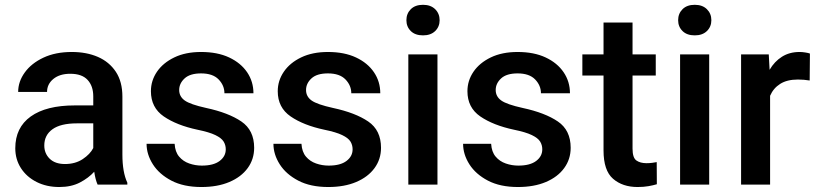

<svg xmlns="http://www.w3.org/2000/svg" viewBox="-20 -749 3319 779"><path d="M376 0Q367.2 -19.5 362.3 -52.2Q339.4 -26.9 304.2 -8.5Q269 9.8 220.7 9.8Q168.9 9.8 128.4 -10.7Q87.9 -31.2 64.9 -66.9Q42 -102.5 42 -147.5Q42 -231.4 104.7 -276.4Q167.5 -321.3 283.2 -321.3H358.4V-357.9Q358.4 -399.9 335.4 -424.8Q312.5 -449.7 265.1 -449.7Q222.2 -449.7 196.5 -428.7Q170.9 -407.7 170.9 -376H53.7Q53.7 -418 80.6 -455.1Q107.4 -492.2 156.2 -515.1Q205.1 -538.1 271.5 -538.1Q331.1 -538.1 377.2 -518.1Q423.3 -498 450 -457.8Q476.6 -417.5 476.6 -356.9V-122.1Q476.6 -50.3 496.6 -7.8V0ZM243.7 -83.5Q285.6 -83.5 315.7 -103.5Q345.7 -123.5 358.4 -148.4V-248.5H292Q226.1 -248.5 192.9 -224.6Q159.7 -200.7 159.7 -158.7Q159.7 -126.5 181.6 -105Q203.6 -83.5 243.7 -83.5Z M896 -143.1Q896 -160.6 887.2 -174.8Q878.4 -189 853.8 -200.9Q829.1 -212.9 781.2 -222.7Q696.8 -240.7 644.5 -276.6Q592.3 -312.5 592.3 -378.9Q592.3 -421.9 616.9 -458Q641.6 -494.1 687.3 -516.1Q732.9 -538.1 795.9 -538.1Q862.3 -538.1 909.7 -515.9Q957 -493.7 982.7 -455.8Q1008.3 -418 1008.3 -370.6H890.6Q890.6 -402.3 866.9 -426.8Q843.3 -451.2 795.9 -451.2Q751 -451.2 729 -430.9Q707 -410.6 707 -383.8Q707 -357.4 729.5 -341.3Q752 -325.2 816.4 -311Q907.2 -291.5 959.2 -256.1Q1011.2 -220.7 1011.2 -149.4Q1011.2 -103 984.9 -66.9Q958.5 -30.8 910.4 -10.5Q862.3 9.8 797.4 9.8Q725.1 9.8 675.5 -16.1Q626 -42 600.3 -82.3Q574.7 -122.6 574.7 -165.5H688.5Q690.4 -132.8 706.8 -113.5Q723.1 -94.2 747.8 -85.7Q772.5 -77.1 798.8 -77.1Q846.2 -77.1 871.1 -95.9Q896 -114.7 896 -143.1Z M1410.6 -143.1Q1410.6 -160.6 1401.9 -174.8Q1393.1 -189 1368.4 -200.9Q1343.8 -212.9 1295.9 -222.7Q1211.4 -240.7 1159.2 -276.6Q1106.9 -312.5 1106.9 -378.9Q1106.9 -421.9 1131.6 -458Q1156.2 -494.1 1201.9 -516.1Q1247.6 -538.1 1310.5 -538.1Q1377 -538.1 1424.3 -515.9Q1471.7 -493.7 1497.3 -455.8Q1522.9 -418 1522.9 -370.6H1405.3Q1405.3 -402.3 1381.6 -426.8Q1357.9 -451.2 1310.5 -451.2Q1265.6 -451.2 1243.7 -430.9Q1221.7 -410.6 1221.7 -383.8Q1221.7 -357.4 1244.1 -341.3Q1266.6 -325.2 1331.1 -311Q1421.9 -291.5 1473.9 -256.1Q1525.9 -220.7 1525.9 -149.4Q1525.9 -103 1499.5 -66.9Q1473.1 -30.8 1425 -10.5Q1377 9.8 1312 9.8Q1239.7 9.8 1190.2 -16.1Q1140.6 -42 1115 -82.3Q1089.4 -122.6 1089.4 -165.5H1203.1Q1205.1 -132.8 1221.4 -113.5Q1237.8 -94.2 1262.5 -85.7Q1287.1 -77.1 1313.5 -77.1Q1360.8 -77.1 1385.7 -95.9Q1410.6 -114.7 1410.6 -143.1Z M1628.9 -667Q1628.9 -693.8 1646.7 -711.7Q1664.6 -729.5 1696.3 -729.5Q1727.5 -729.5 1745.6 -711.7Q1763.7 -693.8 1763.7 -667Q1763.7 -640.6 1745.6 -623Q1727.5 -605.5 1696.3 -605.5Q1664.6 -605.5 1646.7 -623Q1628.9 -640.6 1628.9 -667ZM1754.9 -528.3V0H1636.7V-528.3Z M2180.2 -143.1Q2180.2 -160.6 2171.4 -174.8Q2162.6 -189 2137.9 -200.9Q2113.3 -212.9 2065.4 -222.7Q1981 -240.7 1928.7 -276.6Q1876.5 -312.5 1876.5 -378.9Q1876.5 -421.9 1901.1 -458Q1925.8 -494.1 1971.4 -516.1Q2017.1 -538.1 2080.1 -538.1Q2146.5 -538.1 2193.8 -515.9Q2241.2 -493.7 2266.8 -455.8Q2292.5 -418 2292.5 -370.6H2174.8Q2174.8 -402.3 2151.1 -426.8Q2127.4 -451.2 2080.1 -451.2Q2035.2 -451.2 2013.2 -430.9Q1991.2 -410.6 1991.2 -383.8Q1991.2 -357.4 2013.7 -341.3Q2036.1 -325.2 2100.6 -311Q2191.4 -291.5 2243.4 -256.1Q2295.4 -220.7 2295.4 -149.4Q2295.4 -103 2269 -66.9Q2242.7 -30.8 2194.6 -10.5Q2146.5 9.8 2081.5 9.8Q2009.3 9.8 1959.7 -16.1Q1910.2 -42 1884.5 -82.3Q1858.9 -122.6 1858.9 -165.5H1972.7Q1974.6 -132.8 1991 -113.5Q2007.3 -94.2 2032 -85.7Q2056.6 -77.1 2083 -77.1Q2130.4 -77.1 2155.3 -95.9Q2180.2 -114.7 2180.2 -143.1Z M2640.6 -528.3V-442.4H2546.4V-146Q2546.4 -108.9 2562 -97.9Q2577.6 -86.9 2603 -86.9Q2615.2 -86.9 2626.5 -88.4Q2637.7 -89.8 2644.5 -91.3L2645 -1.5Q2630.4 2.9 2611.1 6.3Q2591.8 9.8 2566.9 9.8Q2505.9 9.8 2467.3 -23.7Q2428.7 -57.1 2428.7 -138.7V-442.4H2342.8V-528.3H2428.7V-657.7H2546.4V-528.3Z M2731.4 -667Q2731.4 -693.8 2749.3 -711.7Q2767.1 -729.5 2798.8 -729.5Q2830.1 -729.5 2848.1 -711.7Q2866.2 -693.8 2866.2 -667Q2866.2 -640.6 2848.1 -623Q2830.1 -605.5 2798.8 -605.5Q2767.1 -605.5 2749.3 -623Q2731.4 -640.6 2731.4 -667ZM2857.4 -528.3V0H2739.3V-528.3Z M3266.1 -531.7 3265.1 -422.4Q3241.7 -426.3 3217.3 -426.3Q3173.3 -426.3 3145.5 -408.7Q3117.7 -391.1 3104.5 -360.4V0H2986.8V-528.3H3099.1L3102.5 -465.8Q3122.1 -499.5 3152.6 -518.8Q3183.1 -538.1 3224.1 -538.1Q3234.9 -538.1 3247.3 -536.1Q3259.8 -534.2 3266.1 -531.7Z"/></svg>

Font: Vazirmatn FD Medium
Style: Regular
Weight: 500
Designer: Saber Rastikerdar
Foundry: Saber Rastikerdar
Version: Version 33.003